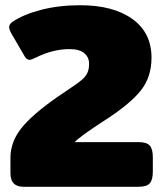

<svg xmlns="http://www.w3.org/2000/svg" viewBox="-20 -715 620 735"><path d="M20 -52V-111Q20 -170 60 -222Q100 -274 200 -344Q235 -368 243 -373Q279 -397 293 -409Q307 -421 314 -435Q321 -449 321 -471Q321 -496 302.5 -511.5Q284 -527 246 -527Q182 -527 116 -494Q100 -486 93 -486Q82 -486 74 -500L24 -586Q15 -602 15 -611Q15 -622 27 -631Q70 -660 138 -677.5Q206 -695 287 -695Q413 -695 486.5 -642.5Q560 -590 560 -494Q560 -420 519 -368.5Q478 -317 385 -257Q286 -193 266 -171H510Q542 -171 553.5 -157.5Q565 -144 565 -114V-57Q565 -27 553.5 -13.5Q542 0 510 0H70Q20 0 20 -52Z"/></svg>

Font: Mitr
Style: Bold
Weight: 700
Designer: Thanarat Vachiruckul
Foundry: Cadson Demak
Version: Version 1.002